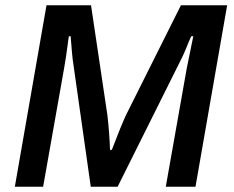

<svg xmlns="http://www.w3.org/2000/svg" viewBox="-20 -706 886 726"><path d="M36.1 0 155.8 -686H324.2L386.2 -270Q394 -201.2 396 -139.2H402.8Q439 -233.9 457 -272L664.1 -686H838.9L719.2 0H606.9L686 -446.8Q689.9 -468.8 700 -515.6Q710 -562.5 710.9 -568.8H703.1Q698.2 -559.1 685.8 -528.3Q673.3 -497.6 668 -487.8L424.8 0H323.2L254.9 -481Q253.4 -490.2 247.1 -568.8H240.2Q229 -481.9 222.2 -446.8L143.1 0Z"/></svg>

Font: Archivo Medium
Style: Italic
Weight: 500
Italic angle: -10°
Designer: Hector Gatti
Foundry: Omnibus-Type
Version: Version 2.001